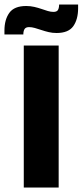

<svg xmlns="http://www.w3.org/2000/svg" viewBox="-49 -844 372 864"><path d="M215 0H58V-639H215ZM205.5 -695.5Q187 -695.5 170 -699.5Q153 -703.5 137.5 -708.8Q122 -714 108 -718Q94 -722 82 -722Q68 -722 62.2 -714.2Q56.5 -706.5 56 -691V-689H-29V-707Q-29 -755.5 -7 -786.2Q15 -817 69 -817Q88 -817 105.2 -813Q122.5 -809 137.5 -803.8Q152.5 -798.5 166 -794.5Q179.5 -790.5 191.5 -790.5Q206 -790.5 211.2 -798.2Q216.5 -806 217 -821.5V-823.5H302.5V-807Q302.5 -757 280.8 -726.2Q259 -695.5 205.5 -695.5Z"/></svg>

Font: Anek Latin
Style: Bold
Weight: 700
Designer: Yesha Goshar
Foundry: Ek Type
Version: Version 1.003